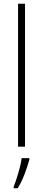

<svg xmlns="http://www.w3.org/2000/svg" viewBox="-20 -780 228 1021"><path d="M113 0H76V-760H113ZM136 70Q126 105 110.5 146.5Q95 188 74 221H53V212Q60 195 69 167Q78 139 85.5 110Q93 81 95 61H136Z"/></svg>

Font: Noto Sans Arabic Cond ExtLt
Style: Regular
Weight: 200
Width: 3
Designer: Monotype Design Team, Nadine Chahine, Nizar Qandah and Khaled Hosny
Foundry: Monotype Imaging Inc.
Version: Version 2.012; ttfautohint (v1.8.4.7-5d5b)